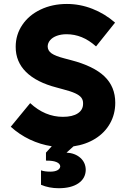

<svg xmlns="http://www.w3.org/2000/svg" viewBox="-20 -741 649 985"><path d="M190.4 207V132.8Q208 139.6 238.3 139.6Q261.2 139.6 274.7 132.3Q288.1 125 289.1 112.3Q288.1 98.1 269.3 90.3Q250.5 82.5 215.8 83V42L245.6 9.3Q187.5 0.5 133.3 -25.1Q79.1 -50.8 35.2 -90.8L134.8 -211.9Q210.9 -141.6 302.7 -141.6Q352.1 -141.6 379.4 -159.7Q406.7 -177.7 406.2 -210Q406.7 -227.5 397.2 -240Q387.7 -252.4 365.2 -262.7Q342.8 -272.9 302.7 -283.2L270.5 -292Q167 -318.8 113.5 -371.8Q60.1 -424.8 60.5 -501Q60.5 -563 94.5 -613.3Q128.4 -663.6 188.5 -692.1Q248.5 -720.7 323.2 -720.7Q390.1 -720.7 453.9 -695.8Q517.6 -670.9 570.3 -625L472.7 -502.9Q436.5 -535.2 399.2 -550.3Q361.8 -565.4 321.3 -565.4Q293.9 -565.4 271.7 -557.4Q249.5 -549.3 237.1 -534.7Q224.6 -520 224.6 -502Q225.1 -481 244.4 -467.3Q263.7 -453.6 310.5 -441.4L343.8 -432.6Q460.4 -402.3 515.9 -349.1Q571.3 -295.9 571.3 -213.9Q571.3 -155.8 544.7 -108.2Q518.1 -60.5 469.5 -30Q420.9 0.5 356.9 9.8L321.3 42Q364.7 44.4 392.1 68.6Q419.4 92.8 419.9 130.9Q418.9 174.3 382.1 199.5Q345.2 224.6 281.2 224.6Q231.4 224.6 190.4 207Z"/></svg>

Font: Wanted Sans ExtraBold
Style: Regular
Weight: 800
Designer: Original Design by Kil Hyung-jin and Kang Hanbin, Wanted Lab, Inc; Hangeul from Source Han Sans by Jang Soo-young and Ka
Foundry: Wanted Lab, Inc.
Version: Version 1.003